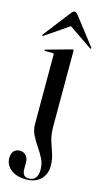

<svg xmlns="http://www.w3.org/2000/svg" viewBox="-137 -664 507 932"><g transform="rotate(15 116.5 -198.0)"><path d="M159.5 -56.5Q159.5 -15.5 169 14.5Q178.5 44.5 188 72Q197.5 99.5 197.5 132Q197.5 173.5 171.2 199.8Q145 226 98.5 226Q48.5 226 20.8 203Q-7 180 -7 147Q-7 123 4.2 111Q15.5 99 34.5 99Q53 99 65 111.8Q77 124.5 77 145.5V179Q77 218.5 108.5 218.5Q154.5 218.5 154.5 161.5Q154.5 133 142 108Q129.5 83 113 59.2Q96.5 35.5 83.8 10Q71 -15.5 71 -45.5V-394.5Q71 -400 65 -400H26.5Q22.5 -400 22.5 -403Q22.5 -405.5 26.5 -407L145.5 -440Q152.5 -442 155 -442Q159.5 -442 159.5 -436ZM239 -468.5Q237.5 -467 232.5 -470L116.5 -549L1 -470Q-4 -467 -6 -468.5Q-8.5 -470.5 -5 -475L101 -612Q109 -622 116.5 -622Q124 -622 132 -612L238 -475Q241.5 -470.5 239 -468.5Z"/></g></svg>

Font: Fraunces 144pt S000
Style: Regular
Weight: 400
Version: Version 1.000; ttfautohint (v1.8.3)